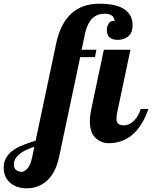

<svg xmlns="http://www.w3.org/2000/svg" viewBox="-227 -769 823 1039"><path d="M393.1 -654.8Q391.1 -694.8 337.9 -694.8Q272 -694.8 244.1 -624Q235.8 -603.5 231.9 -582L214.8 -500H294.9L287.1 -460H207L92.8 80.1Q73.2 173.8 17.6 216.8Q-25.4 250 -81.5 250Q-137.7 250 -172.4 219.7Q-207 189.5 -207 138.2Q-207 54.2 -96.7 13.7Q-65.9 2 -34.2 -7.8L77.1 -534.2Q123 -749 311 -749Q450.7 -749 482.4 -675.8Q490.2 -657.7 490.2 -633.8Q490.2 -589.4 465.8 -571.3Q441.4 -553.2 411.1 -553.2Q351.1 -553.2 351.1 -606.9Q351.1 -624 360.1 -639.9Q369.1 -655.8 384.8 -655.8H389.6Q392.1 -655.8 393.1 -654.8ZM576.2 -179.2Q511.7 5.9 360.4 5.9Q321.3 5.9 290 -22.5Q259.3 -50.8 259.3 -113.8Q259.3 -142.1 267.1 -179.2L335 -500H479L407.2 -160.2Q403.3 -142.1 403.3 -124.5Q403.3 -90.8 443.8 -90.8Q473.1 -90.8 498.3 -116.2Q523.4 -141.6 534.2 -179.2ZM-41 24.9Q-151.9 61 -151.9 121.1Q-151.9 143.1 -138.2 152.1Q-124.5 161.1 -110.4 161.1Q-96.2 161.1 -79.1 143.3Q-62 125.5 -53.2 83Z"/></svg>

Font: UVF Lobster12
Style: Regular
Weight: 400
Designer: Pablo Impallari
Foundry: Pablo Impallari. www.impallari.com
Version: Version 1.004